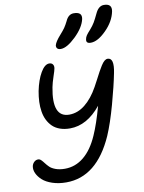

<svg xmlns="http://www.w3.org/2000/svg" viewBox="-108 -1065 882 1178"><g transform="rotate(-10 333.5 -476.0)"><path d="M504.9 -777.8Q488.8 -777.8 482.7 -784.2Q476.6 -790.5 479 -803.2Q481 -815.9 488.5 -827.1Q496.1 -838.4 513.2 -856.9Q531.7 -877.9 543 -897Q554.2 -916 569.8 -949.2Q589.8 -992.2 623 -992.2Q674.8 -992.2 666 -944.8Q653.8 -883.3 600.8 -830.6Q547.9 -777.8 504.9 -777.8ZM316.9 -772Q302.2 -772 295.2 -779.3Q288.1 -786.6 290 -799.8Q295.9 -821.8 328.1 -857.9Q348.6 -880.9 358.9 -895.8Q369.1 -910.6 380.9 -934.1Q398.4 -974.1 432.1 -974.1Q458.5 -974.1 470 -963.4Q481.4 -952.6 477.1 -930.2Q465.8 -878.9 410.4 -825.4Q355 -772 316.9 -772ZM208 40Q160.6 40 122.1 27.1Q83.5 14.2 61.3 -5.9Q39.1 -25.9 28.6 -48.8Q18.1 -71.8 22 -92.8Q24.9 -107.9 35.9 -118.4Q46.9 -128.9 61 -128.9Q71.3 -128.9 80.1 -120.1Q88.9 -111.3 98.1 -98.9Q107.4 -86.4 120.1 -74Q132.8 -61.5 157 -52.7Q181.2 -43.9 213.9 -43.9Q279.8 -43.9 332.3 -87.2Q384.8 -130.4 420.9 -212.9Q451.2 -280.8 481 -389.2Q394 -282.2 288.1 -282.2Q253.4 -282.2 225.8 -292Q198.2 -301.8 179.9 -319.6Q161.6 -337.4 149.7 -361.3Q137.7 -385.3 133.1 -414.6Q128.4 -443.8 129.6 -475.3Q130.9 -506.8 137.2 -541Q150.9 -608.9 176.5 -652.8Q202.1 -696.8 230 -696.8Q245.6 -696.8 252.7 -686.5Q259.8 -676.3 256.8 -661.1Q255.4 -650.4 242.9 -613.8Q230.5 -577.1 225.1 -549.8Q189.9 -366.2 297.9 -366.2Q350.6 -366.2 396.7 -403.1Q442.9 -439.9 480 -506.8Q489.3 -523.4 503.7 -551Q518.1 -578.6 526.9 -595Q535.6 -611.3 546.9 -628.9Q558.1 -646.5 568.1 -654.8Q578.1 -663.1 587.9 -663.1Q631.3 -663.1 611.8 -568.8Q596.7 -492.2 566.2 -381.3Q535.6 -270.5 503.9 -196.8Q398.9 40 208 40Z"/></g></svg>

Font: Shantell Sans Irregular
Style: Italic
Weight: 400
Italic angle: -11.31°
Designer: Stephen Nixon, Anya Danilova, Shantell Martin
Foundry: Arrow Type
Version: Version 1.006;[9816181b4]